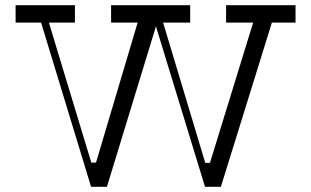

<svg xmlns="http://www.w3.org/2000/svg" viewBox="-20 -720 1196 738"><path d="M1116 -700H849V-633H953L787 -94H769L607 -633H711V-700H407V-633H509L349 -95H331L168 -633H268V-700H40V-633H138L330 -2H391L578 -614L579 -620L768 -2H829L1025 -633H1116Z"/></svg>

Font: Space Cowgirl Light
Style: Regular
Weight: 300
Designer: Valery Marier
Foundry: Valery Marier
Version: Version 1.000;hotconv 1.0.109;makeotfexe 2.5.65596